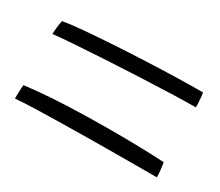

<svg xmlns="http://www.w3.org/2000/svg" viewBox="-67 -672 658 575"><g transform="rotate(30 262.5 -384.0)"><path d="M25.5 -506.5Q47 -511 90.2 -514.8Q133.5 -518.5 188.8 -522Q244 -525.5 302 -528Q360 -530.5 411.5 -531.8Q463 -533 498 -533Q499 -529 499.8 -522.2Q500.5 -515.5 501 -508.2Q501.5 -501 501.8 -494.5Q502 -488 502 -483.5Q475 -483.5 425.8 -482Q376.5 -480.5 317 -477.8Q257.5 -475 198.8 -471.8Q140 -468.5 92.2 -465.2Q44.5 -462 20 -459Q20 -464 20.5 -470.2Q21 -476.5 21.8 -483.5Q22.5 -490.5 23.5 -496.2Q24.5 -502 25.5 -506.5ZM21.5 -283Q64.5 -288.5 115.2 -291.8Q166 -295 219.8 -296.2Q273.5 -297.5 324 -297.5Q377 -297.5 423.2 -296.2Q469.5 -295 500.5 -293Q501.5 -289 502.2 -282.2Q503 -275.5 504 -268.2Q505 -261 505.2 -254.5Q505.5 -248 505.5 -243.5Q481 -243.5 444.2 -243.5Q407.5 -243.5 363.2 -243.2Q319 -243 271.5 -242.5Q224 -242 177.8 -241.2Q131.5 -240.5 90.5 -239.2Q49.5 -238 19.5 -235.5Q19.5 -239.5 19.5 -245.5Q19.5 -251.5 19.8 -258.2Q20 -265 20.5 -271.5Q21 -278 21.5 -283Z"/></g></svg>

Font: Grandstander Thin ExtraLight
Style: Regular
Weight: 250
Version: Version 1.200